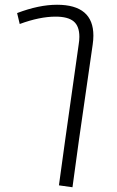

<svg xmlns="http://www.w3.org/2000/svg" viewBox="-20 -591 493 808"><path d="M373 -441Q373 -423 370 -403L312 0L285 197L228 189L254 0L311 -403Q314 -421 314 -436Q314 -481 290 -501Q266 -521 214 -521Q147 -521 63 -490L52 -536Q144 -571 220 -571Q373 -571 373 -441Z"/></svg>

Font: FiraGO Light
Style: Italic
Weight: 300
Italic angle: -8°
Designer: bBox Type GmbH
Foundry: bBox Type GmbH
Version: Version 1.001